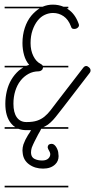

<svg xmlns="http://www.w3.org/2000/svg" viewBox="-20 -570 411 829"><path d="M275 -279H166Q165 -271 160 -267Q154 -262 147 -262Q123 -262 103 -251Q83 -240 68.5 -221.5Q54 -203 46 -177.5Q38 -152 38 -122Q38 -84 52.5 -63.5Q67 -43 94 -43H95Q122 -43 140 -49Q158 -55 172 -66.5Q186 -78 198 -93.5Q210 -109 225 -129L339 -277Q345 -285 352 -285Q358 -285 364.5 -279Q371 -273 371 -266Q371 -259 367 -255L254 -108Q241 -92 230.5 -78Q220 -64 209.5 -52.5Q199 -41 187 -32Q178 -26 167 -21H275V-14H158Q153 -3 145 10Q137 25 129.5 40Q122 55 117 68Q114 79 114 87V91Q115 109 129 116Q143 123 162 123Q180 123 189 114Q197 106 197 96V94Q196 87 191.5 80Q187 73 186 67V65Q186 60 190 55Q195 51 203 51Q209 51 214 55Q219 59 223 65.5Q227 72 229.5 79.5Q232 87 232 94Q233 100 233 104Q233 126 218 140Q199 158 166 158Q131 158 106 140Q81 122 78 91Q77 86 77 80Q77 67 81 54Q88 34 101 13Q109 2 114 -8H94Q75 -8 59 -14H0V-21H46Q36 -27 28 -37Q3 -67 3 -122Q3 -150 9.5 -177Q16 -204 29 -226Q42 -248 61 -265Q71 -273 81 -279H0V-286H94Q100 -288 106 -290Q91 -307 84 -332Q77 -357 77 -384Q77 -419 87 -449.5Q97 -480 115 -502Q131 -521 151 -534H0V-541H164Q185 -550 208 -550Q233 -550 254 -541H275V-534H268L274 -530Q304 -510 319 -469Q321 -464 321 -461Q321 -455 315 -450Q309 -445 300 -445Q294 -445 291 -447.5Q288 -450 286 -457Q275 -486 254.5 -500Q234 -514 209 -514Q191 -514 173.5 -506Q156 -498 142.5 -481Q129 -464 120.5 -439.5Q112 -415 112 -384Q112 -352 124 -328Q136 -304 154 -295Q162 -291 165 -286H275ZM275 239H0V232H275Z"/></svg>

Font: Gruenewald VA 1. Klasse
Style: Regular
Weight: 400
Designer: Peter Wiegel
Foundry: Peter Wiegel, nach dem Schriftentwurf von Dr. H. Gr¸newald
Version: Version 0.007